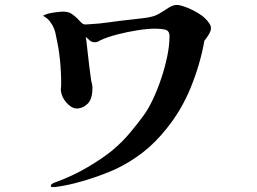

<svg xmlns="http://www.w3.org/2000/svg" viewBox="-20 -711 1040 777"><path d="M828 -615Q838 -600 831 -583.5Q824 -567 807 -546Q791 -454 753 -359.5Q715 -265 652 -188Q608 -133 559 -95Q510 -57 457 -31Q424 -15 378 1.5Q332 18 285 30Q238 42 201 46Q195 46 190.5 46Q186 46 186 40Q186 36 190.5 33Q195 30 198 29Q271 3 333 -33.5Q395 -70 434 -102Q475 -136 508.5 -176.5Q542 -217 562 -245Q581 -271 599.5 -310.5Q618 -350 633 -395Q648 -440 657 -484Q666 -528 666 -564Q666 -587 648.5 -591Q631 -595 608 -595Q578 -595 536.5 -588.5Q495 -582 454.5 -571.5Q414 -561 386 -548Q382 -545 376 -542.5Q370 -540 363 -540Q351 -540 343 -547.5Q335 -555 327 -562V-563Q330 -545 333.5 -510.5Q337 -476 341.5 -441Q346 -406 349 -385Q351 -378 352.5 -370Q354 -362 354 -354Q354 -309 333.5 -290Q313 -271 287 -272Q268 -274 248.5 -296Q229 -318 226 -346Q228 -362 227.5 -388Q227 -414 225 -442Q223 -470 220 -491Q217 -517 212 -539.5Q207 -562 205 -574Q204 -581 199 -594.5Q194 -608 183 -623Q172 -638 154 -647Q165 -654 182.5 -657.5Q200 -661 215 -662.5Q230 -664 233 -664Q257 -664 270 -655Q283 -646 292 -637Q302 -627 309 -619.5Q316 -612 326 -612Q331 -612 335 -612.5Q339 -613 343 -613Q383 -615 423.5 -621Q464 -627 504 -631Q527 -634 555.5 -637Q584 -640 606 -647Q619 -652 630.5 -659.5Q642 -667 652 -673Q663 -681 674 -686Q685 -691 695 -691Q704 -691 712 -688.5Q720 -686 727 -684Q753 -675 782.5 -657.5Q812 -640 828 -615Z"/></svg>

Font: Kaisei Tokumin
Style: Bold
Weight: 700
Designer: Font-Kai, 金井和夫
Foundry: KAZUO KANAI
Version: Version 5.003